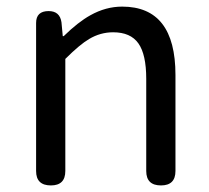

<svg xmlns="http://www.w3.org/2000/svg" viewBox="-20 -564 637 584"><path d="M134.8 0Q89.8 0 89.8 -43.9V-264.6V-494.1Q89.8 -530.3 127.9 -530.3Q162.1 -530.3 167 -496.1L170.9 -454.1H173.8Q217.8 -497.1 254.9 -517.6Q301.8 -543.9 351.6 -543.9Q513.7 -543.9 513.7 -335.9V-43.9Q513.7 0 469.7 0Q424.8 0 424.8 -43.9V-324.2Q424.8 -398.4 400.9 -432.1Q377 -465.8 324.2 -465.8Q285.2 -465.8 251 -445.3Q222.7 -428.7 178.7 -384.8V-43.9Q178.7 0 134.8 0Z"/></svg>

Font: Bpmf GenSen Rounded R
Style: R
Weight: 400
Foundry: But Ko
Version: Version 1.320